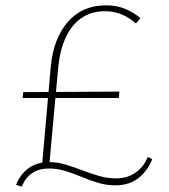

<svg xmlns="http://www.w3.org/2000/svg" viewBox="-20 -684 633 719"><path d="M137 -60 170 -433Q180 -540 234 -602Q288 -664 377 -664Q417 -664 448.5 -651Q480 -638 506 -616L489 -596Q466 -617 437 -629.5Q408 -642 373 -642Q323 -642 286 -617Q249 -592 227 -545.5Q205 -499 198 -432L164 -60ZM61 15 40 8Q52 -21 70 -39.5Q88 -58 111 -67.5Q134 -77 163 -77Q195 -77 226.5 -67.5Q258 -58 289 -46Q320 -34 351.5 -25Q383 -16 414 -16Q457 -16 488 -38Q519 -60 533 -96L550 -88Q534 -46 499.5 -18Q465 10 412 10Q378 10 347 0.5Q316 -9 286 -21.5Q256 -34 225.5 -43.5Q195 -53 164 -53Q127 -53 101.5 -36.5Q76 -20 61 15ZM65 -317 67 -339 427 -341 425 -317Z"/></svg>

Font: Ysabeau Office Thin
Style: Regular
Weight: 250
Designer: Christian Thalmann (Catharsis Fonts)
Version: Version 2.001;gftools[0.9.30]; featfreeze: tnum,lnum,ss02